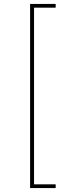

<svg xmlns="http://www.w3.org/2000/svg" viewBox="-20 -762 328 976"><path d="M133 194V-742H263V-723H153V175H263V194Z"/></svg>

Font: Montserrat Thin Thin
Style: Regular
Weight: 250
Version: Version 9.000